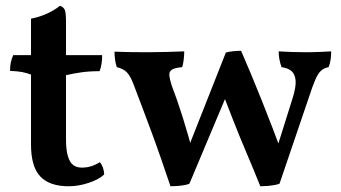

<svg xmlns="http://www.w3.org/2000/svg" viewBox="-20 -640 1187 669"><path d="M219 9Q153 9 120.5 -25Q88 -59 88 -137V-380Q73 -386 56.5 -389Q40 -392 15 -393Q15 -409 17.5 -421.5Q20 -434 26 -448H88V-575Q116 -580 143.5 -592.5Q171 -605 189 -620Q202 -615 206 -605Q210 -595 210 -562V-448H336Q336 -433 334 -419Q332 -405 327 -392Q292 -392 263.5 -388Q235 -384 210 -378V-155Q210 -118 216.5 -96Q223 -74 235 -65Q247 -56 265 -56Q283 -56 298.5 -61Q314 -66 328 -75Q342 -58 343 -32Q325 -15 289.5 -3Q254 9 219 9Z M574 9Q558 -38 541.5 -86Q525 -134 507.5 -181Q490 -228 474 -270.5Q458 -313 445 -347Q434 -376 421.5 -388.5Q409 -401 387 -406Q383 -417 381 -432Q379 -447 379 -460Q405 -459 432 -458.5Q459 -458 493 -458Q528 -458 560.5 -459Q593 -460 622 -461Q622 -447 620 -431.5Q618 -416 615 -406Q590 -404 579.5 -397.5Q569 -391 570 -378Q571 -365 578 -343Q598 -291 617.5 -228.5Q637 -166 653 -105H628L767 -457Q778 -460 792.5 -461.5Q807 -463 820 -463Q855 -383 892.5 -289Q930 -195 964 -103L938 -102L999 -296Q1012 -337 1010 -359.5Q1008 -382 995.5 -392.5Q983 -403 961 -406Q956 -420 953.5 -433.5Q951 -447 951 -461Q970 -460 993.5 -459Q1017 -458 1042 -458Q1070 -458 1092.5 -459Q1115 -460 1134 -461Q1134 -447 1132 -432.5Q1130 -418 1125 -406Q1109 -403 1098.5 -393.5Q1088 -384 1078.5 -362Q1069 -340 1056 -300L954 0Q947 3 935 5Q923 7 910.5 8Q898 9 887 9Q863 -51 838.5 -108.5Q814 -166 792.5 -221Q771 -276 751 -328L788 -352L640 0Q634 3 622.5 5Q611 7 598.5 8Q586 9 574 9Z"/></svg>

Font: Vollkorn SemiBold
Style: Regular
Weight: 600
Designer: Friedrich Althausen
Foundry: Friedrich Althausen
Version: Version 5.000